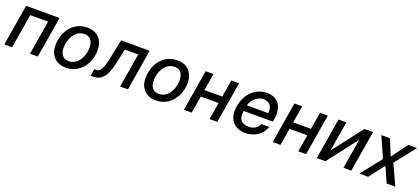

<svg xmlns="http://www.w3.org/2000/svg" viewBox="38 -1470 5236 2398"><g transform="rotate(20 2656.0 -271.0)"><path d="M26.3 0H129.6L205.3 -453.8H442.8L367.2 0H470.9L561.8 -545.5H117.2Z M845.9 11C997.2 11 1114 -99.1 1141.3 -265.6C1169 -437.9 1086.3 -552.6 930.8 -552.6C778.8 -552.6 661.9 -442.5 635.3 -274.9C607.2 -103.7 689.6 11 845.9 11ZM740.1 -266C757.1 -372.9 822.1 -463.8 924.7 -463.8C1022 -463.8 1052.6 -377.5 1036.6 -274.9C1018.8 -168 953.8 -78.1 851.9 -78.1C753.9 -78.1 723.4 -163.7 740.1 -266Z M1172.9 0H1207C1326 0 1385.3 -88.1 1422.9 -268.5L1462.4 -453.8H1641L1565 0H1669L1759.9 -545.5H1379.3L1329.9 -304C1294.4 -135.7 1267.8 -92 1207 -92H1187.9Z M2042.6 11C2193.9 11 2310.7 -99.1 2338.1 -265.6C2365.8 -437.9 2283 -552.6 2127.5 -552.6C1975.5 -552.6 1858.7 -442.5 1832 -274.9C1804 -103.7 1886.4 11 2042.6 11ZM1936.8 -266C1953.8 -372.9 2018.8 -463.8 2121.4 -463.8C2218.8 -463.8 2249.3 -377.5 2233.3 -274.9C2215.6 -168 2150.6 -78.1 2048.7 -78.1C1950.6 -78.1 1920.1 -163.7 1936.8 -266Z M2607.6 -545.5H2503.9L2413 0H2516.7L2554.7 -226.6H2790.8L2753.2 0H2856.9L2947.8 -545.5H2844.1L2806.1 -318.5H2570Z M3231.9 11C3359.7 11 3454.9 -62.5 3487.9 -162.6H3385.3C3361.2 -108.7 3308.6 -76.7 3247.5 -76.7C3151.6 -76.7 3100.9 -121.1 3119.3 -240.8H3507.8L3513.8 -278.4C3545.8 -475.9 3442.1 -552.6 3317.8 -552.6C3166.2 -552.6 3046.5 -436.8 3018.8 -269.2C2990.4 -99.8 3071 11 3231.9 11ZM3133.2 -320.3C3148.1 -392 3221.6 -464.8 3304.3 -464.8C3386.7 -464.8 3430.4 -403.8 3416.2 -320.3Z M3787.3 -545.5H3683.6L3592.7 0H3696.4L3734.4 -226.6H3970.5L3932.9 0H4036.6L4127.5 -545.5H4023.8L3985.8 -318.5H3749.6Z M4307.9 -148.8 4373.2 -545.5H4269.5L4178.6 0H4293.7L4599.1 -397L4533.4 0H4637.4L4728.3 -545.5H4614Z M4954.5 -545.5H4838.1L4960.2 -272.7L4745 0H4861.5L5018.1 -203.8L5106.9 0H5223L5096.9 -272.7L5312.5 -545.5H5196.4L5039.8 -333.1Z"/></g></svg>

Font: Margiela Sans Medium
Style: Italic
Weight: 500
Italic angle: -9.39999°
Designer: Stefan Endress, Andreas Faust
Version: Version 1.100;FEAKit 1.0